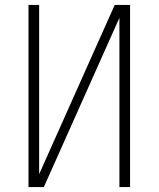

<svg xmlns="http://www.w3.org/2000/svg" viewBox="-20 -755 640 775"><path d="M95 0V-735H138V-52L443 -735H505V0H462V-683L157 0Z"/></svg>

Font: Iosevka Curly XLtEx
Style: Regular
Weight: 200
Width: 7
Monospace: yes
Designer: Belleve Invis
Foundry: Belleve Invis
Version: Version 11.1.0; ttfautohint (v1.8.3)